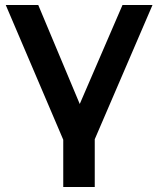

<svg xmlns="http://www.w3.org/2000/svg" viewBox="-20 -554 633 768"><path d="M359 3V194H233V5L3 -534H133L299 -138L470 -534H590Z"/></svg>

Font: mBank SemiBold
Style: Regular
Weight: 600
Designer: Julieta Ulanovsky
Foundry: Julieta Ulanovsky
Version: Version 7.200